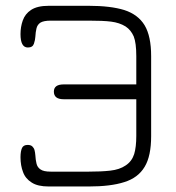

<svg xmlns="http://www.w3.org/2000/svg" viewBox="-20 -658 624 679"><path d="M293.5 1.5C293.5 1.5 293.5 1.5 293.5 1.5C293.5 1.5 152.5 1.5 152.5 1.5C126.5 1.5 106.5 -3 92 -12.5C77.5 -21.5 67 -34 61.5 -49.5C55.5 -65 52.5 -82.5 52.5 -102C52.5 -102 52.5 -102 52.5 -102C52.5 -116.5 54.5 -127.5 58 -135C61.5 -142 68 -145.5 78 -145.5C78 -145.5 78 -145.5 78 -145.5C84.5 -145.5 90 -144 94 -140.5C97.5 -137 100.5 -133 102 -127.5C103.5 -122 104.5 -115.5 105 -109C105 -109 105 -109 105 -109C105.5 -98.5 107 -88.5 109 -80C111 -71 115.5 -64 123 -59C130.5 -53.5 142.5 -51 159.5 -51C159.5 -51 159.5 -51 159.5 -51C159.5 -51 293.5 -51 293.5 -51C321.5 -51 347 -52 369.5 -54.5C392 -57 410 -63 424.5 -73C424.5 -73 424.5 -73 424.5 -73C439 -82.5 449 -96 454.5 -113C459.5 -129.5 462 -151 462 -177.5C462 -177.5 462 -177.5 462 -177.5C462 -177.5 462 -307 462 -307C462 -307 205.5 -307 205.5 -307C182 -307 170.5 -316 170.5 -334C170.5 -334 170.5 -334 170.5 -334C170.5 -351 182 -359.5 205.5 -359.5C205.5 -359.5 205.5 -359.5 205.5 -359.5C205.5 -359.5 462 -359.5 462 -359.5C462 -359.5 462 -459.5 462 -459.5C462 -490.5 459 -513.5 453 -529C446.5 -544 437 -556 424 -564.5C424 -564.5 424 -564.5 424 -564.5C409.5 -573.5 392.5 -579 373 -581.5C353.5 -584 327 -585 293.5 -585C293.5 -585 293.5 -585 293.5 -585C293.5 -585 159.5 -585 159.5 -585C142.5 -585 130.5 -582.5 123 -578C115.5 -573 111 -566 109 -557.5C107 -549 105.5 -539 105 -528C105 -528 105 -528 105 -528C104.5 -520.5 103 -512 100 -503.5C97 -494.5 90 -490 78.5 -490C78.5 -490 78.5 -490 78.5 -490C61 -490 52.5 -506 52.5 -537.5C52.5 -537.5 52.5 -537.5 52.5 -537.5C52.5 -554 55 -570 60.5 -585.5C66 -601 75.5 -613.5 90 -623C104.5 -632.5 125 -637.5 152.5 -637.5C152.5 -637.5 152.5 -637.5 152.5 -637.5C152.5 -637.5 293.5 -637.5 293.5 -637.5C345 -637.5 387 -632.5 419.5 -622.5C452 -612 476 -594 491.5 -568.5C507 -542.5 514.5 -506 514.5 -459.5C514.5 -459.5 514.5 -459.5 514.5 -459.5C514.5 -459.5 514.5 -176.5 514.5 -176.5C514.5 -130 507 -93.5 491.5 -68C476 -42 452 -24 419.5 -14C387 -3.5 345 1.5 293.5 1.5Z"/></svg>

Font: Jura-Fortis-Regular
Style: Regular
Weight: 500
Designer: Daniel Johnson, Alexei Vanyashin, Mirko Velimirovic
Foundry: Daniel Johnson
Version: ""